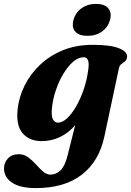

<svg xmlns="http://www.w3.org/2000/svg" viewBox="-66 -709 670 983"><path d="M468.5 -10.5Q441.5 116.5 353 185.2Q264.5 254 117 254Q37.5 254 -4 226.2Q-45.5 198.5 -45.5 153.5Q-45.5 123.5 -25.2 102Q-5 80.5 30.5 80.5Q56.5 80.5 78 96.2Q99.5 112 118 132.8Q136.5 153.5 154.5 169.2Q172.5 185 192 185Q221.5 185 244.2 162.8Q267 140.5 280.5 85L319 -68.5Q286.5 -29.5 242 -8Q197.5 13.5 148 13.5Q84 13.5 49.5 -27.2Q15 -68 24.5 -151Q31 -212 59.8 -270.5Q88.5 -329 138 -376.2Q187.5 -423.5 255.5 -451.5Q323.5 -479.5 408.5 -479.5Q501 -479.5 544.2 -461.5Q587.5 -443.5 584.5 -417Q582.5 -401.5 573.8 -394.8Q565 -388 555.5 -381Q546 -374 542.5 -358ZM200 -156.5Q195.5 -113.5 205.5 -97.2Q215.5 -81 231 -81Q253 -81 277 -103Q301 -125 323 -162.8Q345 -200.5 361.8 -248.8Q378.5 -297 385.5 -349.5Q396 -416 362.5 -416Q335 -416 308.2 -392.8Q281.5 -369.5 258.5 -331.2Q235.5 -293 220 -247.2Q204.5 -201.5 200 -156.5ZM382 -525.5Q338.5 -525.5 319.2 -547.5Q300 -569.5 310.5 -607.5Q320.5 -644.5 351.5 -666.8Q382.5 -689 425.5 -689Q469.5 -689 488.2 -666.8Q507 -644.5 497.5 -607.5Q487.5 -570.5 456.8 -548Q426 -525.5 382 -525.5Z"/></svg>

Font: Fraunces 9pt S000
Style: Bold Italic
Weight: 700
Italic angle: -16°
Version: Version 1.000; ttfautohint (v1.8.3)